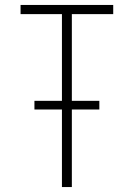

<svg xmlns="http://www.w3.org/2000/svg" viewBox="-20 -755 540 775"><path d="M230 0V-313H119V-348H230V-698H63V-735H437V-698H270V-348H381V-313H270V0Z"/></svg>

Font: Iosevka Term Curly Extralight
Style: Regular
Weight: 200
Designer: Belleve Invis
Foundry: Belleve Invis
Version: Version 32.3.0